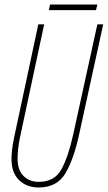

<svg xmlns="http://www.w3.org/2000/svg" viewBox="-20 -822 478 852"><path d="M151 10Q234 10 271 -54Q308 -118 331 -225L438 -714H412L305 -226Q283 -126 252.5 -70.5Q222 -15 152 -15Q111 -15 84.5 -41Q58 -67 58 -118Q58 -159 68 -209L176 -714H150L42 -209Q31 -154 31 -117Q31 -55 65 -22.5Q99 10 151 10ZM197 -777 202 -802H412L406 -777Z"/></svg>

Font: Noto Sans Display Condensed Thin
Style: Italic
Weight: 250
Width: 3
Italic angle: -12°
Designer: Monotype Design Team
Foundry: Monotype Imaging Inc.
Version: Version 1.900